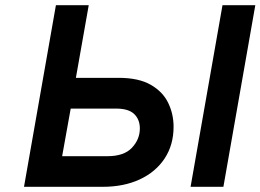

<svg xmlns="http://www.w3.org/2000/svg" viewBox="-20 -720 1004 740"><path d="M72.5 0 195.5 -700H322L272.5 -420H437Q514 -420 560.5 -393.5Q607 -367 628 -324Q649 -281 649 -231.5Q649 -161.5 614.5 -109.2Q580 -57 518.5 -28.5Q457 0 376 0ZM219.5 -118H394Q458 -118 488.5 -150.5Q519 -183 519 -225Q519 -259 497.5 -280.2Q476 -301.5 427 -301.5H252.5ZM714.5 0 837.5 -700H964L841 0Z"/></svg>

Font: Overpass
Style: Bold Italic
Weight: 700
Italic angle: -10°
Designer: Delve Withrington, Dave Bailey, Thomas Jockin
Foundry: Delve Fonts LLC
Version: Version 4.000; ttfautohint (v1.8.3)